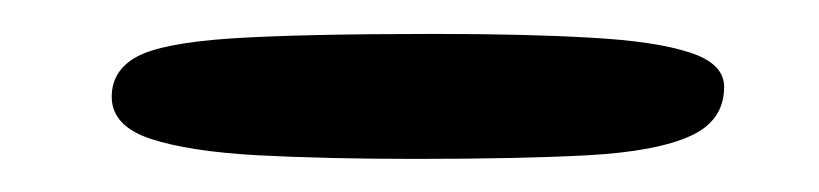

<svg xmlns="http://www.w3.org/2000/svg" viewBox="-20 -572 495 116"><path d="M231 -476Q177 -476 135.5 -478.2Q94 -480.5 70.8 -488.2Q47.5 -496 47.5 -513.5Q47.5 -529.5 62.8 -537.8Q78 -546 120 -548.8Q162 -551.5 243 -551.5Q298.5 -551.5 337.5 -549.2Q376.5 -547 397 -540.2Q417.5 -533.5 417.5 -519.5Q417.5 -499 397 -489.8Q376.5 -480.5 335.2 -478.2Q294 -476 231 -476Z"/></svg>

Font: Gluten Medium
Style: Regular
Weight: 500
Designer: Tyler Finck
Foundry: Etcetera Type Company
Version: Version 1.300